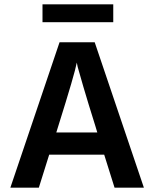

<svg xmlns="http://www.w3.org/2000/svg" viewBox="-20 -870 714 890"><path d="M505 -850V-767H177V-850ZM241 -256H431L422 -286Q388 -394 366.5 -467.5Q345 -541 340 -560L336 -580Q327 -530 250 -285ZM511 0 463 -153H208L160 0H28L256 -674H419L647 0Z"/></svg>

Font: Hind SemiBold
Style: Regular
Weight: 600
Designer: Manushi Parikh, Satya Rajpurohit
Foundry: Indian Type Foundry
Version: Version 2.001;PS 1.0;hotconv 1.0.79;makeotf.lib2.5.61930; tt